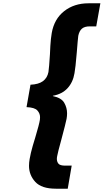

<svg xmlns="http://www.w3.org/2000/svg" viewBox="-20 -934 629 1165"><path d="M165 -420Q214 -422 240.5 -441.5Q267 -461 274 -497Q278 -524 283 -604Q283 -612 285.5 -655.5Q288 -699 294 -734Q309 -819 369.5 -866.5Q430 -914 517 -914H589L564 -774H525Q493 -774 477 -760Q461 -746 455 -717Q452 -695 446 -617Q438 -520 432 -490Q423 -435 390 -399Q357 -363 301 -353V-351Q353 -340 370 -310Q387 -280 387 -246Q387 -230 384 -213Q378 -183 352 -86Q331 -10 327 13Q325 22 325 30Q325 47 334.5 59Q344 71 376 71H415L391 211H319Q232 211 194 169.5Q156 128 156 72Q156 52 160 30Q166 -5 178.5 -48.5Q191 -92 194 -100Q218 -180 222 -207Q223 -215 223 -223Q223 -246 206.5 -264Q190 -282 141 -284Z"/></svg>

Font: Fz Poppins
Style: Bold Italic
Weight: 700
Italic angle: -10°
Designer: Ninad Kale (Devanagari), Jonny Pinhorn (Latin)
Foundry: Indian Type Foundry
Version: Vit hóa bi Vntype.Com & FontZin.Com